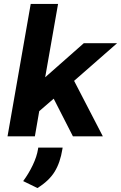

<svg xmlns="http://www.w3.org/2000/svg" viewBox="-20 -688 611 969"><path d="M18 0 135 -668H273L208 -298L403 -470H571L354 -280L499 0H348L251 -190L178 -127L156 0ZM169 261 97 226Q125 188 145.5 145Q166 102 172 64L173 57H296L295 64Q284 133 255.5 179Q227 225 169 261Z"/></svg>

Font: Gantari
Style: Bold Italic
Weight: 700
Italic angle: -10°
Designer: Anugrah Pasau
Foundry: Lafontype
Version: Version 1.000; ttfautohint (v1.8.4.7-5d5b)